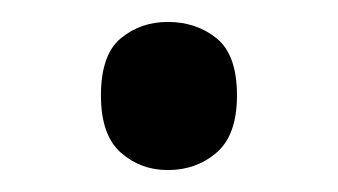

<svg xmlns="http://www.w3.org/2000/svg" viewBox="-20 -141 308 175"><path d="M72 -54Q72 -91 90 -106Q108 -121 133 -121Q159 -121 177.5 -106Q196 -91 196 -54Q196 -18 177.5 -2Q159 14 133 14Q108 14 90 -2Q72 -18 72 -54Z"/></svg>

Font: hexlmalayalam05
Style: Book
Weight: 400
Designer: Jelle Bosma - Monotype Design Team
Foundry: Monotype Imaging Inc.
Version: Version 2.003